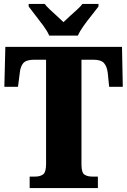

<svg xmlns="http://www.w3.org/2000/svg" viewBox="-20 -951 643 971"><path d="M130 0V-58H158Q183 -58 198 -69Q213 -80 213 -122V-649H153Q113 -649 98 -632Q83 -615 80 -582L71 -512H2L7 -714H597L601 -512H532L525 -582Q521 -615 506 -632Q491 -649 452 -649H392V-120Q392 -78 407 -68Q422 -58 446 -58H475V0ZM229 -771Q219 -794 199.5 -820.5Q180 -847 159.5 -873Q139 -899 125 -918V-931H206Q215 -919 232.5 -902.5Q250 -886 269 -869Q288 -852 301 -839Q314 -852 333 -869Q352 -886 370 -902.5Q388 -919 397 -931H478V-918Q464 -899 443 -873Q422 -847 403 -820.5Q384 -794 374 -771Z"/></svg>

Font: Noto Serif Thai Condensed Black
Style: Regular
Weight: 900
Width: 3
Designer: Monotype Design Team
Foundry: Monotype Imaging Inc.
Version: Version 2.002; ttfautohint (v1.8.4.7-5d5b)